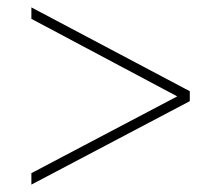

<svg xmlns="http://www.w3.org/2000/svg" viewBox="-20 -587 599 520"><path d="M65 -87V-118L460 -326L65 -536V-567L494 -340V-313Z"/></svg>

Font: Noto Serif Telugu Thin
Style: Regular
Weight: 100
Designer: Jelle Bosma - Monotype Design Team
Foundry: Monotype Imaging Inc.
Version: Version 2.005; ttfautohint (v1.8.4.7-5d5b)